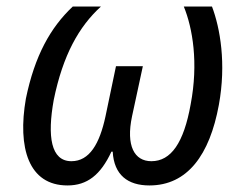

<svg xmlns="http://www.w3.org/2000/svg" viewBox="-20 -556 735 586"><path d="M186 10C246 10 287 -22 320 -93H324C328 -22 370 10 436 10C552 10 620 -83 648 -236C671 -362 652 -470 627 -536H541C568 -470 586 -364 562 -238C541 -120 502 -64 442 -64C390 -64 364 -111 383 -201L416 -354H334L302 -201C284 -117 253 -64 198 -64C135 -64 124 -140 144 -251C172 -388 221 -475 288 -536H202C134 -472 86 -386 59 -255C33 -105 67 10 186 10Z"/></svg>

Font: Noto Sans SemiCondensed
Style: Italic
Weight: 400
Width: 4
Italic angle: -12°
Designer: Monotype Design Team
Foundry: Monotype Imaging Inc.
Version: Version 2.013